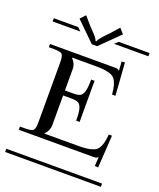

<svg xmlns="http://www.w3.org/2000/svg" viewBox="-152 -866 793 955"><g transform="rotate(20 244.5 -388.5)"><path d="M-8.8 -17.1H498V0H-8.8ZM209 -362.8H166V-205.1Q166 -176.8 144 -154.8V-152.8H314.9Q345.7 -152.8 364.5 -154.8Q383.3 -156.7 399.7 -162.6Q416 -168.5 424.6 -180.2Q433.1 -191.9 438.5 -210.4Q443.8 -229 445.8 -257.8H462.9L452.1 -85.9L434.1 -86.9L437 -134.8H436Q431.2 -129.9 426.3 -128.4Q421.4 -127 409.2 -127H17.1V-144H43.9Q79.1 -144 87.6 -152.8Q96.2 -161.6 96.2 -196.8V-511.2Q96.2 -546.4 87.6 -555.2Q79.1 -564 43.9 -564H17.1V-581.1H357.9Q370.1 -581.1 374.3 -579.8Q378.4 -578.6 383.8 -573.2H384.8L381.8 -621.1L398.9 -622.1L411.1 -450.2H393.1Q391.1 -479 385.7 -497.6Q380.4 -516.1 371.8 -527.8Q363.3 -539.6 346.9 -545.4Q330.6 -551.3 311.8 -553.2Q293 -555.2 262.2 -555.2H144V-553.2Q166 -531.2 166 -502.9V-389.2H209Q233.9 -389.2 245.8 -395Q257.8 -400.9 263.9 -421.4Q270 -441.9 270 -484.9H288.1V-267.1H270Q270 -310.1 263.9 -330.6Q257.8 -351.1 245.8 -356.9Q233.9 -362.8 209 -362.8ZM-8.8 -708H120.1L138.2 -690.9H-8.8ZM335 -708H498V-690.9H315.9ZM241.2 -650.9H212.9L111.8 -750L137.2 -776.9L173.8 -734.9Q178.7 -729.5 189 -718.8Q199.2 -708 203.4 -703.6Q207.5 -699.2 213.4 -692.1Q219.2 -685.1 221.7 -680.4Q224.1 -675.8 225.1 -671.9H229Q230 -675.8 232.7 -680.4Q235.4 -685.1 241 -691.9Q246.6 -698.7 251 -703.6Q255.4 -708.5 265.1 -718.5Q274.9 -728.5 280.8 -734.9L317.9 -776.9L341.8 -750Z"/></g></svg>

Font: FoglihtenFr01
Style: Regular
Weight: 500
Version: Version 0.68